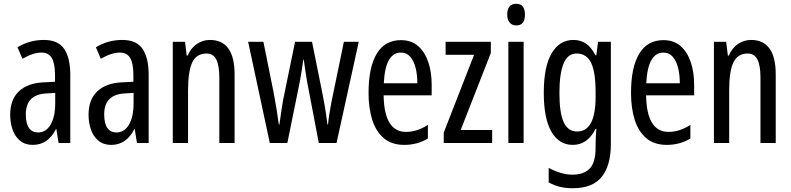

<svg xmlns="http://www.w3.org/2000/svg" viewBox="-20 -759 4200 1019"><path d="M213 -547Q289 -547 321 -499Q353 -451 353 -362V0H291L279 -74H277Q235 10 154 10Q113 10 86 -12.5Q59 -35 46.5 -71.5Q34 -108 34 -150Q34 -230 80 -274Q126 -318 211 -322L272 -325V-360Q272 -422 255 -451Q238 -480 200 -480Q156 -480 99 -447L73 -508Q136 -547 213 -547ZM225 -263Q117 -257 117 -152Q117 -103 134 -79.5Q151 -56 182 -56Q224 -56 248.5 -97.5Q273 -139 273 -212V-266Z M629 -547Q705 -547 737 -499Q769 -451 769 -362V0H707L695 -74H693Q651 10 570 10Q529 10 502 -12.5Q475 -35 462.5 -71.5Q450 -108 450 -150Q450 -230 496 -274Q542 -318 627 -322L688 -325V-360Q688 -422 671 -451Q654 -480 616 -480Q572 -480 515 -447L489 -508Q552 -547 629 -547ZM641 -263Q533 -257 533 -152Q533 -103 550 -79.5Q567 -56 598 -56Q640 -56 664.5 -97.5Q689 -139 689 -212V-266Z M1094 -547Q1225 -547 1225 -364V0H1144V-348Q1144 -411 1128 -443Q1112 -475 1076 -475Q1024 -475 1001 -429Q978 -383 978 -279V0H897V-537H962L971 -464H976Q993 -504 1024.5 -525.5Q1056 -547 1094 -547Z M1610 -325Q1605 -354 1600.5 -384.5Q1596 -415 1592 -443H1590Q1586 -414 1581 -383Q1576 -352 1571 -325L1505 0H1412L1297 -537H1378L1432 -269Q1440 -228 1447 -184.5Q1454 -141 1460 -98H1463Q1468 -134 1474 -176Q1480 -218 1490 -265L1546 -537H1636L1691 -264Q1697 -236 1704 -194Q1711 -152 1718 -98H1721Q1724 -138 1738 -212L1805 -537H1884L1766 0H1672Z M2108 -546Q2163 -546 2199 -514.5Q2235 -483 2253 -429.5Q2271 -376 2271 -309V-253H2016Q2019 -59 2135 -59Q2164 -59 2192.5 -68Q2221 -77 2251 -96V-24Q2195 10 2126 10Q2058 10 2016 -26.5Q1974 -63 1955 -125Q1936 -187 1936 -265Q1936 -402 1979.5 -474Q2023 -546 2108 -546ZM2108 -480Q2067 -480 2044 -440Q2021 -400 2017 -317H2195Q2195 -361 2186 -398Q2177 -435 2157.5 -457.5Q2138 -480 2108 -480Z M2592 0H2335V-55L2496 -468H2345V-537H2585V-478L2425 -69H2592Z M2720 -739Q2766 -739 2766 -681Q2766 -624 2720 -624Q2698 -624 2685 -639Q2672 -654 2672 -681Q2672 -739 2720 -739ZM2759 -537V0H2678V-537Z M3023 -547Q3061 -547 3089.5 -528Q3118 -509 3140 -466H3145L3154 -537H3222V6Q3222 118 3174 179Q3126 240 3019 240Q2982 240 2951.5 232.5Q2921 225 2892 209V132Q2960 168 3017 168Q3079 168 3110 135.5Q3141 103 3141 25V9Q3141 -8 3142 -29.5Q3143 -51 3145 -75H3141Q3098 10 3020 10Q2947 10 2906.5 -60Q2866 -130 2866 -266Q2866 -406 2908 -476.5Q2950 -547 3023 -547ZM3040 -475Q2993 -475 2971 -421.5Q2949 -368 2949 -265Q2949 -159 2972 -110Q2995 -61 3043 -61Q3141 -61 3141 -245V-270Q3141 -377 3117 -426Q3093 -475 3040 -475Z M3501 -546Q3556 -546 3592 -514.5Q3628 -483 3646 -429.5Q3664 -376 3664 -309V-253H3409Q3412 -59 3528 -59Q3557 -59 3585.5 -68Q3614 -77 3644 -96V-24Q3588 10 3519 10Q3451 10 3409 -26.5Q3367 -63 3348 -125Q3329 -187 3329 -265Q3329 -402 3372.5 -474Q3416 -546 3501 -546ZM3501 -480Q3460 -480 3437 -440Q3414 -400 3410 -317H3588Q3588 -361 3579 -398Q3570 -435 3550.5 -457.5Q3531 -480 3501 -480Z M3966 -547Q4097 -547 4097 -364V0H4016V-348Q4016 -411 4000 -443Q3984 -475 3948 -475Q3896 -475 3873 -429Q3850 -383 3850 -279V0H3769V-537H3834L3843 -464H3848Q3865 -504 3896.5 -525.5Q3928 -547 3966 -547Z"/></svg>

Font: Noto Sans Gurmukhi ExtraCondensed
Style: Regular
Weight: 400
Width: 2
Designer: Jelle Bosma - Monotype Design Team
Foundry: Monotype Imaging Inc.
Version: Version 2.004; ttfautohint (v1.8.4.7-5d5b)